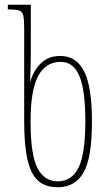

<svg xmlns="http://www.w3.org/2000/svg" viewBox="-20 -780 453 810"><path d="M82 -268V-661Q82 -700 78 -715.5Q74 -731 61 -735.5Q48 -740 17 -740H13V-760H110V-561Q110 -499 107 -436H108Q123 -486 154.5 -515Q186 -544 234 -544Q302 -544 335 -479Q368 -414 368 -267Q368 -113 332 -51.5Q296 10 224 10Q174 10 143 -15.5Q112 -41 97 -102Q82 -163 82 -268ZM340 -269Q340 -399 315 -459Q290 -519 236 -519Q173 -519 141 -459.5Q109 -400 109 -268Q109 -125 138.5 -70Q168 -15 223 -15Q283 -15 311.5 -73Q340 -131 340 -269Z"/></svg>

Font: Noto Serif Georgian Thin Cond
Style: Regular
Weight: 250
Width: 3
Designer: Monotype Design team
Foundry: Monotype Imaging Inc.
Version: Version 1.000